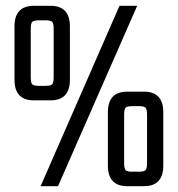

<svg xmlns="http://www.w3.org/2000/svg" viewBox="-20 -642 613 662"><path d="M392 -622H453L180 0H120ZM487 -80V-246Q487 -265 482 -270.5Q477 -276 459 -276H436Q418 -276 413 -270.5Q408 -265 408 -246V-80Q408 -61 413 -55.5Q418 -50 436 -50H459Q477 -50 482 -55.5Q487 -61 487 -80ZM165 -376V-542Q165 -561 160 -566.5Q155 -572 137 -572H114Q96 -572 91 -566.5Q86 -561 86 -542V-376Q86 -357 91 -351.5Q96 -346 114 -346H137Q155 -346 160 -351.5Q165 -357 165 -376ZM543 -255V-71Q543 0 476 0H419Q352 0 352 -71V-255Q352 -326 419 -326H476Q543 -326 543 -255ZM221 -551V-367Q221 -296 154 -296H97Q30 -296 30 -367V-551Q30 -622 97 -622H154Q221 -622 221 -551Z"/></svg>

Font: Teko Light
Style: Regular
Weight: 300
Designer: Manushi Parikh, Jonny Pinhorn
Foundry: Indian Type Foundry
Version: Version 1.105;PS 1.0;hotconv 1.0.78;makeotf.lib2.5.61930; tt